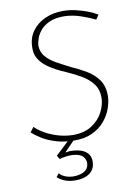

<svg xmlns="http://www.w3.org/2000/svg" viewBox="-100 -770 744 1058"><g transform="rotate(-10 272.0 -241.5)"><path d="M501 -628Q471 -643 424 -659.5Q377 -676 328 -677Q279 -677 247 -662.5Q215 -648 196.5 -626Q178 -604 170.5 -581.5Q163 -559 162 -544Q162 -507 184 -481Q206 -455 242 -435Q278 -415 318 -395Q361 -376 401 -352.5Q441 -329 466.5 -293Q492 -257 491 -200Q490 -168 477 -132Q464 -96 437 -64Q410 -32 367 -12Q324 8 262 7Q208 6 165 -7Q122 -20 90 -39.5Q58 -59 37 -79L57 -106Q77 -86 109 -67.5Q141 -49 181 -37Q221 -25 264 -24Q328 -24 370 -51Q412 -78 433 -118.5Q454 -159 455 -199Q455 -245 432 -276Q409 -307 372 -329Q335 -351 294 -369Q263 -382 232.5 -398Q202 -414 177.5 -434Q153 -454 139 -480Q125 -506 127 -541Q128 -592 155.5 -629.5Q183 -667 228 -687Q273 -707 328 -707Q361 -707 395 -699.5Q429 -692 460.5 -680.5Q492 -669 518 -653ZM150 170Q160 182 178 190.5Q196 199 222 201Q260 202 285 189Q310 176 314 148Q317 123 300 104.5Q283 86 242 84Q226 83 204 86Q182 89 170 94L157 73L239 -4L265 3L187 83L171 74Q183 68 206 63.5Q229 59 251 61Q300 64 325 87Q350 110 345 150Q342 177 324.5 194.5Q307 212 280.5 219Q254 226 222 224Q193 222 170.5 212Q148 202 135 189Z"/></g></svg>

Font: Josefin Sans Thin ExtraLight
Style: Italic
Weight: 250
Italic angle: -7°
Version: Version 2.000